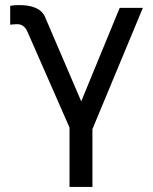

<svg xmlns="http://www.w3.org/2000/svg" viewBox="-20 -534 601 754"><path d="M157 -467C142 -503 100 -514 56 -514C46 -514 37 -514 20 -511V-437C26 -438 40 -439 48 -439C66 -439 79 -429 88 -409L253 -33V200H343V-27L541 -503H450L299 -136Z"/></svg>

Font: Perun
Style: Regular
Weight: 400
Foundry: Copyright (c) Stefan Peev, Context Ltd, 2016
Version: Version 1.089